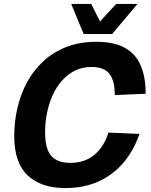

<svg xmlns="http://www.w3.org/2000/svg" viewBox="-20 -938 767 974"><path d="M310 16Q189 16 120.6 -48Q52.2 -112 52.2 -247.6Q52.2 -321.6 68.8 -392Q85.4 -462.4 118.6 -523.1Q151.8 -583.8 201.8 -629.2Q251.8 -674.6 318.2 -700.3Q384.6 -726 468.4 -726Q559.4 -726 614.5 -694.8Q669.6 -663.6 694.3 -604.6Q719 -545.6 719 -462.4L562.4 -455.8Q562.4 -528.4 535.3 -563.3Q508.2 -598.2 443.4 -598.2Q397.2 -598.2 360.1 -579.7Q323 -561.2 294.5 -529Q266 -496.8 247.1 -454.9Q228.2 -413 218.5 -365.1Q208.8 -317.2 208.8 -268.4Q208.8 -183.2 239.8 -147.5Q270.8 -111.8 337.4 -111.8Q409 -111.8 458 -151.9Q507 -192 530 -265.4L687.8 -258.8Q657.4 -172.2 604.7 -110.9Q552 -49.6 478.3 -16.8Q404.6 16 310 16ZM404.4 -765.4 341.2 -918.2H442.8L497.4 -808.6H468.2L569.6 -918.2H677.6L548.8 -765.4Z"/></svg>

Font: Geist
Style: Italic
Weight: 400
Italic angle: -12°
Designer: Basement.studio, Andrés Briganti, Mateo Zaragoza
Foundry: Basement.studio, Vercel, Andrés Briganti, Guido Ferreyra, Mateo Zaragoza
Version: Version 1.500